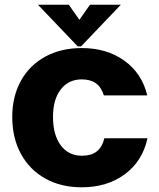

<svg xmlns="http://www.w3.org/2000/svg" viewBox="-20 -783 673 815"><path d="M32 -287Q32 -373 68.5 -439.5Q105 -506 172 -542.5Q239 -579 327 -579Q434 -579 508.5 -525Q583 -471 605 -378H421Q410 -413 387 -429.5Q364 -446 327 -446Q271 -446 238 -403.5Q205 -361 205 -287Q205 -210 238 -166Q271 -122 327 -122Q368 -122 391 -140.5Q414 -159 423 -196H606Q585 -99 510 -43.5Q435 12 327 12Q239 12 172.5 -25Q106 -62 69 -129.5Q32 -197 32 -287ZM324 -586H310L141 -763H272L317 -699L362 -763H493Z"/></svg>

Font: Open Sauce One Black
Style: Regular
Weight: 900
Designer: Alfredo Marco Pradil
Foundry: Creative Sauce Fz LLC
Version: Version 1.477